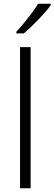

<svg xmlns="http://www.w3.org/2000/svg" viewBox="-20 -1014 293 1034"><path d="M145 0H88V-760H145ZM253 -986Q242 -970 225 -950.5Q208 -931 188 -910Q168 -889 147.5 -869.5Q127 -850 108 -834H68V-843Q87 -863 109 -890Q131 -917 152 -945Q173 -973 185 -994H253Z"/></svg>

Font: Noto Sans Hebrew Light
Style: Regular
Weight: 300
Designer: Monotype Design Team
Foundry: Monotype Imaging Inc.
Version: Version 2.003